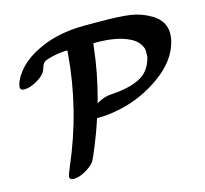

<svg xmlns="http://www.w3.org/2000/svg" viewBox="-108 -807 1061 995"><g transform="rotate(-15 423.0 -309.5)"><path d="M170 67Q147 67 147 49Q147 44 163 5Q284 -274 307 -567Q309 -585 308 -585Q270 -585 229 -575.5Q188 -566 179 -557Q170 -548 164 -528Q160 -515 156 -509Q143 -489 114 -471.5Q85 -454 59 -449Q47 -447 43 -447Q20 -447 20 -465Q20 -468 22 -478Q35 -522 76 -565Q119 -607 173 -632Q262 -677 385 -685L425 -686Q465 -686 495 -686Q614 -686 672.5 -677.5Q731 -669 784 -637Q846 -598 846 -533Q846 -509 838 -482Q812 -390 713 -318.5Q614 -247 498 -221Q430 -206 378 -206H366L358 -181Q341 -130 315.5 -67.5Q290 -5 282 7Q265 29 231 48Q197 67 170 67ZM638 -554Q574 -586 461 -586H448V-582Q448 -581 447 -577Q446 -573 445.5 -567Q445 -561 444 -556Q431 -437 395 -301L389 -280L401 -286Q433 -304 469 -306Q597 -314 651 -359Q687 -390 700 -445Q701 -451 701 -468Q701 -483 699 -490Q685 -532 638 -554Z"/></g></svg>

Font: MathJax_Caligraphic
Style: Bold
Weight: 700
Version: Version 1.1